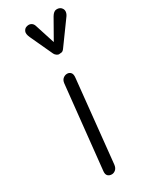

<svg xmlns="http://www.w3.org/2000/svg" viewBox="-217 -896 757 948"><g transform="rotate(-30 161.5 -422.5)"><path d="M119 0Q105 0 96.5 -8.2Q88 -16.5 90 -35L139.5 -506.5Q141.5 -524 152 -532.5Q162.5 -541 175 -541Q187.5 -541 195.5 -532Q203.5 -523 201 -502.5L153 -36.5Q151 -18 140.8 -9Q130.5 0 119 0ZM188.5 -644Q184 -644 176.8 -648.8Q169.5 -653.5 165.5 -661.5L106 -790Q95.5 -813 101.2 -826Q107 -839 118.5 -842.5Q133.5 -847.5 145 -841.5Q156.5 -835.5 160.5 -821L196.5 -709L259.5 -820Q272.5 -841.5 287.5 -842.2Q302.5 -843 312 -835.5Q323.5 -825 323 -812.2Q322.5 -799.5 314 -787.5L221 -659.5Q212.5 -647 204.2 -645.5Q196 -644 188.5 -644Z"/></g></svg>

Font: Edu NSW ACT Hand
Style: Regular
Weight: 400
Designer: Tina and Corey Anderson, Eben Sorkin, Mirko Velimirovic
Foundry: Sorkin Type Co.
Version: Version 2.000